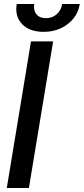

<svg xmlns="http://www.w3.org/2000/svg" viewBox="-20 -933 416 953"><path d="M243.7 -727.5 123.5 0H13.7L133.8 -727.5ZM196.8 -774.9Q127 -774.9 89.8 -813.2Q52.7 -851.6 63 -913.1H149.9Q145 -881.8 160.9 -862.3Q176.8 -842.8 208 -842.8Q239.3 -842.8 261.5 -862.3Q283.7 -881.8 288.6 -913.1H376Q369.6 -872.1 344.5 -841.1Q319.3 -810.1 281.5 -792.5Q243.7 -774.9 196.8 -774.9Z"/></svg>

Font: Inter Tight Medium
Style: Italic
Weight: 500
Italic angle: -9.39999°
Designer: Rasmus Andersson
Foundry: rsms
Version: Version 3.004